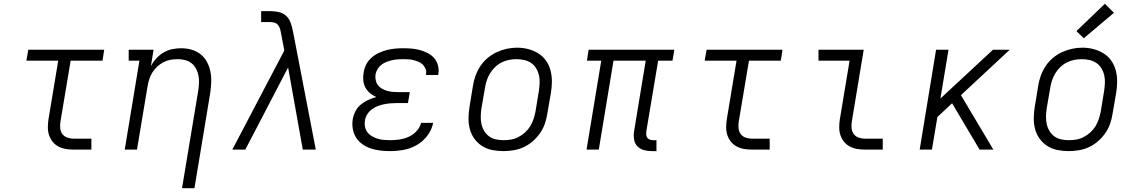

<svg xmlns="http://www.w3.org/2000/svg" viewBox="-20 -794 6040 1019"><path d="M371 0Q349 0 328.5 -3.5Q308 -7 290 -16.5Q272 -26 259.5 -41.5Q247 -57 240.5 -76.5Q234 -96 234 -117Q234 -138 237 -159L289 -472H120L130 -530H533L524 -472H355L301 -150Q298 -132 299.5 -114.5Q301 -97 310.5 -83.5Q320 -70 336.5 -64Q353 -58 371 -58H465V0Z M946 205 1032 -312Q1035 -332 1036 -352.5Q1037 -373 1033.5 -392Q1030 -411 1021 -428.5Q1012 -446 997 -458Q982 -470 962.5 -475Q943 -480 923 -480Q923 -480 923 -480Q923 -480 923 -480Q903 -480 884 -476.5Q865 -473 847 -463.5Q829 -454 814 -440Q799 -426 788.5 -409Q778 -392 772 -373Q766 -354 763 -335L707 0H642L720 -472H663V-530H795L781 -444Q793 -466 810 -484.5Q827 -503 848.5 -515.5Q870 -528 893.5 -533Q917 -538 941 -538Q969 -538 996 -530.5Q1023 -523 1044 -506.5Q1065 -490 1078 -466Q1091 -442 1096.5 -415Q1102 -388 1101 -359.5Q1100 -331 1096 -302L1012 205Z M1213 0 1489 -526 1471 -620Q1471 -620 1471 -620Q1471 -620 1471 -620Q1469 -632 1465.5 -643Q1462 -654 1454.5 -662.5Q1447 -671 1435.5 -674Q1424 -677 1412 -677H1366V-735H1412Q1436 -735 1459 -730Q1482 -725 1498 -710.5Q1514 -696 1522 -674.5Q1530 -653 1534 -631L1541 -596L1656 0H1587L1509 -436L1282 0Z M2050 8Q2024 8 1998 5Q1972 2 1948 -6Q1924 -14 1903.5 -28.5Q1883 -43 1870 -63.5Q1857 -84 1852.5 -109.5Q1848 -135 1852 -161Q1856 -183 1866.5 -203.5Q1877 -224 1895 -239Q1913 -254 1934 -263.5Q1955 -273 1977 -279Q1959 -287 1944 -299.5Q1929 -312 1919.5 -329.5Q1910 -347 1908 -367.5Q1906 -388 1910 -409Q1913 -431 1923.5 -451.5Q1934 -472 1951.5 -487.5Q1969 -503 1990 -513Q2011 -523 2033 -528.5Q2055 -534 2076.5 -536Q2098 -538 2120 -538Q2143 -538 2166 -536Q2189 -534 2210 -528Q2231 -522 2250.5 -512Q2270 -502 2284 -486Q2298 -470 2304 -448Q2310 -426 2307 -404Q2306 -402 2306 -399.5Q2306 -397 2305 -396H2240Q2241 -397 2241 -398Q2241 -399 2241 -400Q2244 -414 2239 -427.5Q2234 -441 2224.5 -450.5Q2215 -460 2202.5 -465.5Q2190 -471 2176.5 -474.5Q2163 -478 2149 -479Q2135 -480 2120 -480Q2105 -480 2090.5 -479Q2076 -478 2061 -474.5Q2046 -471 2031.5 -465.5Q2017 -460 2004.5 -450.5Q1992 -441 1984 -427.5Q1976 -414 1973 -399Q1971 -384 1974 -369Q1977 -354 1985.5 -342.5Q1994 -331 2007 -323.5Q2020 -316 2034 -312Q2048 -308 2063.5 -306.5Q2079 -305 2094 -305H2155L2145 -247H2085Q2068 -247 2051 -245.5Q2034 -244 2017 -240.5Q2000 -237 1983.5 -230.5Q1967 -224 1952.5 -213Q1938 -202 1928.5 -186.5Q1919 -171 1917 -154Q1914 -137 1917.5 -120.5Q1921 -104 1930.5 -91.5Q1940 -79 1954 -71Q1968 -63 1983.5 -58Q1999 -53 2016 -51.5Q2033 -50 2050 -50Q2074 -50 2099 -53.5Q2124 -57 2148 -67.5Q2172 -78 2190.5 -98Q2209 -118 2215 -142H2279Q2272 -106 2248.5 -74.5Q2225 -43 2191.5 -24Q2158 -5 2122 1.5Q2086 8 2050 8Z M2651 8Q2621 8 2591.5 2Q2562 -4 2538 -19.5Q2514 -35 2497.5 -58Q2481 -81 2473.5 -109Q2466 -137 2466.5 -167.5Q2467 -198 2472 -228L2490 -338Q2494 -365 2503.5 -391.5Q2513 -418 2529 -442.5Q2545 -467 2567.5 -486Q2590 -505 2616 -517Q2642 -529 2669.5 -535Q2697 -541 2724 -541Q2755 -541 2783.5 -533.5Q2812 -526 2836.5 -511Q2861 -496 2877.5 -472.5Q2894 -449 2901.5 -421Q2909 -393 2909 -362.5Q2909 -332 2904 -302L2885 -192Q2881 -165 2872 -138.5Q2863 -112 2846.5 -88Q2830 -64 2807.5 -44.5Q2785 -25 2759 -13Q2733 -1 2705.5 3.5Q2678 8 2651 8ZM2652 -50Q2673 -50 2693 -53.5Q2713 -57 2732 -67Q2751 -77 2767 -91.5Q2783 -106 2794 -124Q2805 -142 2811.5 -162Q2818 -182 2822 -202L2840 -312Q2843 -333 2844 -354Q2845 -375 2840.5 -394.5Q2836 -414 2825.5 -431.5Q2815 -449 2798.5 -460Q2782 -471 2762 -475.5Q2742 -480 2721 -480Q2701 -480 2681 -476Q2661 -472 2642 -462.5Q2623 -453 2607.5 -438Q2592 -423 2581 -405Q2570 -387 2563.5 -367.5Q2557 -348 2554 -328L2535 -218Q2532 -198 2531.5 -177Q2531 -156 2535 -136.5Q2539 -117 2549.5 -99.5Q2560 -82 2575.5 -70.5Q2591 -59 2611 -54.5Q2631 -50 2652 -50Z M3439 8Q3417 8 3397 2.5Q3377 -3 3363 -17.5Q3349 -32 3345.5 -53Q3342 -74 3345 -96L3407 -472H3236L3158 0H3093L3171 -472H3095L3104 -530H3559L3549 -472H3473L3410 -96Q3409 -86 3410 -77Q3411 -68 3416.5 -61.5Q3422 -55 3430.5 -52.5Q3439 -50 3448 -50H3464V8Z M3971 0Q3949 0 3928.5 -3.5Q3908 -7 3890 -16.5Q3872 -26 3859.5 -41.5Q3847 -57 3840.5 -76.5Q3834 -96 3834 -117Q3834 -138 3837 -159L3889 -472H3720L3730 -530H4133L4124 -472H3955L3901 -150Q3898 -132 3899.5 -114.5Q3901 -97 3910.5 -83.5Q3920 -70 3936.5 -64Q3953 -58 3971 -58H4065V0Z M4571 0Q4549 0 4528.5 -3.5Q4508 -7 4490 -16.5Q4472 -26 4459.5 -41.5Q4447 -57 4440.5 -76.5Q4434 -96 4434 -117Q4434 -138 4437 -159L4489 -472H4324V-530H4564L4501 -150Q4498 -132 4499.5 -114.5Q4501 -97 4510.5 -83.5Q4520 -70 4536.5 -64Q4553 -58 4571 -58H4665V0Z M4861 0 4948 -530H5014L4971 -271L5250 -530H5339L5080 -289L5252 0H5179L5033 -246L4955 -173L4926 0Z M5651 8Q5621 8 5591.5 2Q5562 -4 5538 -19.5Q5514 -35 5497.5 -58Q5481 -81 5473.5 -109Q5466 -137 5466.5 -167.5Q5467 -198 5472 -228L5490 -338Q5494 -365 5503.5 -391.5Q5513 -418 5529 -442.5Q5545 -467 5567.5 -486Q5590 -505 5616 -517Q5642 -529 5669.5 -535Q5697 -541 5724 -541Q5755 -541 5783.5 -533.5Q5812 -526 5836.5 -511Q5861 -496 5877.5 -472.5Q5894 -449 5901.5 -421Q5909 -393 5909 -362.5Q5909 -332 5904 -302L5885 -192Q5881 -165 5872 -138.5Q5863 -112 5846.5 -88Q5830 -64 5807.5 -44.5Q5785 -25 5759 -13Q5733 -1 5705.5 3.5Q5678 8 5651 8ZM5652 -50Q5673 -50 5693 -53.5Q5713 -57 5732 -67Q5751 -77 5767 -91.5Q5783 -106 5794 -124Q5805 -142 5811.5 -162Q5818 -182 5822 -202L5840 -312Q5843 -333 5844 -354Q5845 -375 5840.5 -394.5Q5836 -414 5825.5 -431.5Q5815 -449 5798.5 -460Q5782 -471 5762 -475.5Q5742 -480 5721 -480Q5701 -480 5681 -476Q5661 -472 5642 -462.5Q5623 -453 5607.5 -438Q5592 -423 5581 -405Q5570 -387 5563.5 -367.5Q5557 -348 5554 -328L5535 -218Q5532 -198 5531.5 -177Q5531 -156 5535 -136.5Q5539 -117 5549.5 -99.5Q5560 -82 5575.5 -70.5Q5591 -59 5611 -54.5Q5631 -50 5652 -50ZM5732 -591 5693 -629 5844 -774 5892 -726Z"/></svg>

Font: Iosevka Slab LtExObl
Style: Regular
Weight: 300
Width: 7
Italic angle: -9°
Monospace: yes
Designer: Belleve Invis
Foundry: Belleve Invis
Version: Version 11.1.0; ttfautohint (v1.8.3)